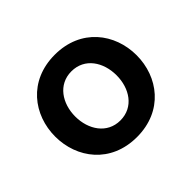

<svg xmlns="http://www.w3.org/2000/svg" viewBox="-127 -718 907 907"><g transform="rotate(-45 326.0 -265.0)"><path d="M326 10C501 10 598 -121 598 -265C598 -409 501 -540 326 -540C151 -540 54 -409 54 -265C54 -121 151 10 326 10ZM326 -101C238 -101 188 -178 188 -265C188 -352 238 -429 326 -429C415 -429 464 -352 464 -265C464 -178 415 -101 326 -101Z"/></g></svg>

Font: Be Vietnam Pro SemiBold
Style: Regular
Weight: 600
Designer: Lam Bao, Tony Le, Vietanh Nguyen
Foundry: Yellow Type Foundry
Version: Version 1.002